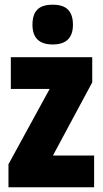

<svg xmlns="http://www.w3.org/2000/svg" viewBox="-20 -862 437 816"><path d="M380 -66H16V-164L191 -484H26V-619H372V-512L205 -201H380ZM204 -842Q249 -842 269.5 -820.5Q290 -799 290 -757Q290 -673 204 -673Q118 -673 118 -757Q118 -800 138.5 -821Q159 -842 204 -842Z"/></svg>

Font: Noto Sans Malayalam UI ExtraCondensed Black
Style: Regular
Weight: 900
Width: 2
Designer: Jelle Bosma - Monotype Design Team
Foundry: Monotype Imaging Inc.
Version: Version 2.104; ttfautohint (v1.8.4.7-5d5b)